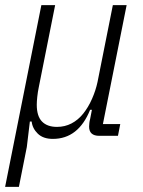

<svg xmlns="http://www.w3.org/2000/svg" viewBox="-26 -532 559 752"><path d="M-6 200 136 -512H190L126 -191Q122 -172 120 -153Q118 -134 118 -122Q118 -77 138.5 -56Q159 -35 197 -35Q228 -35 254 -48.5Q280 -62 300 -87Q320 -112 334.5 -145Q349 -178 356 -211L416 -512H470L377 -46H445L436 0H363Q323 0 323 -36Q323 -42 324 -50.5Q325 -59 327 -66L334 -102H327Q281 12 181 12Q143 12 122 -8.5Q101 -29 98 -56H91L79 44L48 200Z"/></svg>

Font: IBM Plex Sans Cond Light
Style: Italic
Weight: 300
Width: 3
Italic angle: -11°
Designer: Mike Abbink, Paul van der Laan, Pieter van Rosmalen
Foundry: Bold Monday
Version: Version 1.3